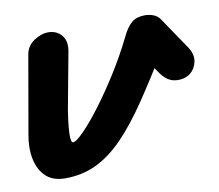

<svg xmlns="http://www.w3.org/2000/svg" viewBox="-56 -482 630 552"><g transform="rotate(-10 259.0 -206.0)"><path d="M93 5Q57 5 36.5 -14.5Q16 -34 9.5 -66.5Q3 -99 10 -137L50 -366Q55 -390 76 -403.5Q97 -417 116 -417Q141 -417 155.5 -400Q170 -383 165 -354L134 -187Q127 -142 126.5 -117.5Q126 -93 133 -93Q142 -93 165.5 -117Q189 -141 219 -181Q249 -221 279 -269Q309 -317 333 -366Q346 -393 360.5 -405Q375 -417 399 -417Q411 -417 423.5 -412.5Q436 -408 443 -397L432 -314Q384 -235 343.5 -175Q303 -115 264.5 -75Q226 -35 184.5 -15Q143 5 93 5ZM497 -228Q479 -215 454 -217.5Q429 -220 410 -248L354 -330L443 -397L506 -304Q521 -281 516.5 -260.5Q512 -240 497 -228Z"/></g></svg>

Font: Edu QLD Beginner
Style: Bold
Weight: 700
Designer: Tina and Corey Anderson
Foundry: Google for Education
Version: Version 1.003